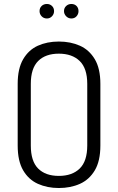

<svg xmlns="http://www.w3.org/2000/svg" viewBox="-20 -940 593 966"><path d="M276 6Q218 6 171 -15Q124 -36 96.5 -83Q69 -130 69 -208V-518Q69 -595 96.5 -642Q124 -689 170.5 -710Q217 -731 276 -731Q335 -731 382 -710Q429 -689 457 -642Q485 -595 485 -518V-208Q485 -130 457 -83Q429 -36 382 -15Q335 6 276 6ZM276 -55Q343 -55 381 -92Q419 -129 419 -208V-518Q419 -596 381 -633Q343 -670 276 -670Q209 -670 172 -633Q135 -596 135 -518V-208Q135 -129 172 -92Q209 -55 276 -55ZM339 -847Q324 -847 313 -858Q302 -869 302 -884Q302 -900 313 -910Q324 -920 339 -920Q355 -920 365 -910Q375 -900 375 -884Q375 -869 365 -858Q355 -847 339 -847ZM216 -847Q200 -847 189.5 -858Q179 -869 179 -884Q179 -900 189.5 -910Q200 -920 216 -920Q231 -920 241.5 -910Q252 -900 252 -884Q252 -869 241.5 -858Q231 -847 216 -847Z"/></svg>

Font: Dosis
Style: Regular
Weight: 400
Designer: EdgarTolentino, PabloImpallari, IginoMarini
Foundry: EdgarTolentino, PabloImpallari, IginoMarini
Version: Version 3.001; ttfautohint (v1.8.2)